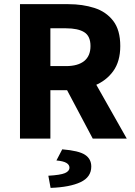

<svg xmlns="http://www.w3.org/2000/svg" viewBox="-20 -672 653 931"><path d="M76.9 0V-651.8H311.7Q380.8 -651.8 437.8 -633.5Q494.7 -615.3 529 -570.8Q563.2 -526.3 563.2 -448.8Q563.2 -374.3 529 -327Q494.7 -279.7 437.8 -257.1Q380.8 -234.5 311.7 -234.5H224.3V0ZM224.3 -351.5H299.7Q357.9 -351.5 388.3 -376.2Q418.8 -400.8 418.8 -448.8Q418.8 -497.1 388.3 -516Q357.9 -534.8 299.7 -534.8H224.3ZM429.7 0 284.7 -273.4 386.6 -367.7 594.6 0ZM225.3 239.1 214.4 180.1Q272.9 176.8 294.9 167.4Q316.8 158 316.8 140.9Q316.8 126.8 302 118Q287.2 109.1 253.6 106.1L281.8 52.1Q362.1 58.6 392.4 78.7Q422.6 98.7 422.6 135.6Q422.6 186.7 370.7 211.2Q318.8 235.7 225.3 239.1Z"/></svg>

Font: Source Sans 3 VF
Style: Regular
Weight: 200
Designer: Paul D. Hunt
Foundry: Adobe
Version: Version 3.046;hotconv 1.0.118;makeotfexe 2.5.65603